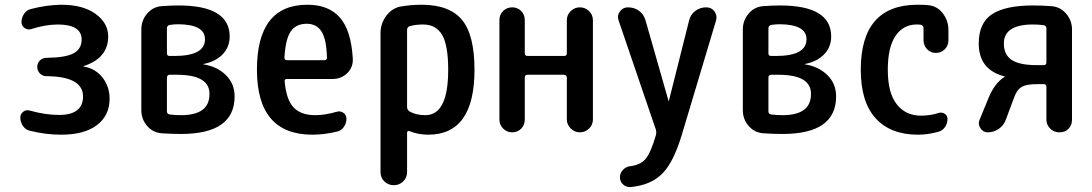

<svg xmlns="http://www.w3.org/2000/svg" viewBox="-20 -550 4540 798"><path d="M225.6 -72.3Q324.2 -72.3 325.2 -148.4Q325.2 -232.4 172.9 -233.4Q157.2 -233.4 146 -244.6Q134.8 -255.9 134.8 -272Q134.8 -288.1 146 -298.8Q157.2 -309.6 172.9 -309.6Q252.9 -310.5 286.1 -328.6Q319.3 -346.7 319.3 -385.7Q319.3 -447.3 221.7 -448.2Q168.9 -448.2 108.4 -428.7Q93.8 -424.8 81.5 -434.1Q69.3 -443.4 69.3 -458Q69.3 -476.6 80.1 -492.7Q90.8 -508.8 109.4 -512.7Q172.9 -529.3 234.4 -530.3Q325.2 -530.3 377.4 -492.2Q429.7 -454.1 429.7 -398.4Q429.7 -308.6 328.1 -275.4Q326.2 -275.4 326.2 -274.4Q326.2 -273.4 328.1 -273.4Q376 -265.6 405.8 -228Q435.5 -190.4 435.5 -139.6Q435.5 -70.3 383.3 -30.3Q331.1 9.8 234.4 9.8Q168.9 9.8 103.5 -6.8Q85.9 -10.7 75.2 -26.9Q64.5 -43 64.5 -61.5Q64.5 -76.2 76.2 -85.4Q87.9 -94.7 102.5 -90.8Q168 -72.3 225.6 -72.3Z M673.8 -227.5V-86.9Q673.8 -76.2 685.5 -74.2Q708 -71.3 732.4 -71.3Q851.6 -71.3 850.6 -160.2Q850.6 -239.3 714.8 -239.3H684.6Q673.8 -238.3 673.8 -227.5ZM673.8 -432.6V-328.1Q673.8 -317.4 684.6 -317.4H704.1Q832 -317.4 832 -386.7Q832 -448.2 721.7 -449.2Q703.1 -449.2 684.6 -446.3Q673.8 -443.4 673.8 -432.6ZM651.4 3.9Q615.2 1 591.3 -26.9Q567.4 -54.7 567.4 -91.8V-427.7Q567.4 -464.8 591.3 -493.2Q615.2 -521.5 651.4 -524.4Q688.5 -527.3 721.7 -527.3Q934.6 -527.3 934.6 -398.4Q934.6 -354.5 905.3 -324.2Q876 -293.9 826.2 -284.2Q825.2 -284.2 825.2 -283.2Q825.2 -282.2 827.1 -282.2Q882.8 -273.4 918.9 -237.8Q955.1 -202.1 955.1 -149.4Q955.1 6.8 732.4 6.8Q693.4 6.8 651.4 3.9Z M1254.9 -451.2Q1210.9 -451.2 1189 -420.4Q1167 -389.6 1162.1 -310.5Q1162.1 -299.8 1172.9 -299.8H1328.1Q1338.9 -299.8 1338.9 -310.5Q1336.9 -386.7 1316.4 -418.9Q1295.9 -451.2 1254.9 -451.2ZM1278.3 9.8Q1047.9 9.8 1047.9 -260.3Q1047.9 -530.3 1257.8 -530.3Q1345.7 -530.3 1392.6 -477.1Q1439.5 -423.8 1446.3 -306.6Q1448.2 -270.5 1423.3 -246.1Q1398.4 -221.7 1361.3 -221.7H1172.9Q1161.1 -221.7 1163.1 -211.9Q1169.9 -134.8 1200.7 -103Q1231.4 -71.3 1290 -71.3Q1332 -71.3 1380.9 -85.9Q1394.5 -89.8 1407.2 -81.1Q1419.9 -72.3 1419.9 -56.6Q1419.9 -38.1 1409.2 -22.5Q1398.4 -6.8 1379.9 -2.9Q1327.1 9.8 1278.3 9.8Z M1671.9 -425.8V-105.5Q1671.9 -94.7 1680.7 -87.9Q1708 -71.3 1748 -71.3Q1842.8 -71.3 1842.8 -259.8Q1842.8 -362.3 1817.4 -405.3Q1792 -448.2 1738.3 -448.2Q1708 -448.2 1683.6 -441.4Q1671.9 -437.5 1671.9 -425.8ZM1561.5 165V-412.1Q1561.5 -451.2 1584.5 -482.9Q1607.4 -514.6 1642.6 -522.5Q1687.5 -530.3 1732.4 -530.3Q1847.7 -530.3 1899.9 -467.8Q1952.1 -405.3 1952.1 -259.8Q1952.1 9.8 1759.8 9.8Q1717.8 9.8 1682.6 -4.9Q1678.7 -6.8 1675.3 -4.9Q1671.9 -2.9 1671.9 1V165Q1671.9 188.5 1655.8 204.1Q1639.6 219.7 1616.7 219.7Q1593.8 219.7 1577.6 204.1Q1561.5 188.5 1561.5 165Z M2055.7 -52.7V-466.8Q2055.7 -489.3 2071.3 -504.4Q2086.9 -519.5 2108.9 -519.5Q2130.9 -519.5 2146 -504.4Q2161.1 -489.3 2161.1 -466.8V-328.1Q2161.1 -317.4 2172.9 -317.4H2324.2Q2335.9 -317.4 2335.9 -328.1V-465.8Q2335.9 -488.3 2352.1 -503.9Q2368.2 -519.5 2390.1 -519.5Q2412.1 -519.5 2428.2 -503.9Q2444.3 -488.3 2444.3 -465.8V-53.7Q2444.3 -31.2 2428.2 -15.6Q2412.1 0 2390.1 0Q2368.2 0 2352.1 -16.1Q2335.9 -32.2 2335.9 -53.7V-227.5Q2335.9 -238.3 2324.2 -239.3H2172.9Q2161.1 -239.3 2161.1 -227.5V-52.7Q2161.1 -30.3 2146 -15.1Q2130.9 0 2108.9 0Q2086.9 0 2071.3 -15.6Q2055.7 -31.2 2055.7 -52.7Z M2706.1 -10.7 2550.8 -465.8Q2543.9 -485.4 2556.6 -502.4Q2569.3 -519.5 2589.8 -519.5Q2616.2 -519.5 2636.2 -504.9Q2656.2 -490.2 2663.1 -464.8L2758.8 -129.9V-128.9L2759.8 -129.9L2843.8 -463.9Q2849.6 -489.3 2869.6 -504.4Q2889.6 -519.5 2915 -519.5Q2937.5 -519.5 2949.7 -502.4Q2961.9 -485.4 2956.1 -464.8L2815.4 4.9Q2780.3 124 2732.4 171.9Q2684.6 219.7 2600.6 227.5Q2583 228.5 2569.8 216.8Q2556.6 205.1 2556.6 186.5Q2556.6 168.9 2569.3 155.8Q2582 142.6 2599.6 140.6Q2642.6 135.7 2664.1 109.4Q2685.5 83 2706.1 11.7Q2709 0 2706.1 -10.7Z M3173.8 -227.5V-86.9Q3173.8 -76.2 3185.5 -74.2Q3208 -71.3 3232.4 -71.3Q3351.6 -71.3 3350.6 -160.2Q3350.6 -239.3 3214.8 -239.3H3184.6Q3173.8 -238.3 3173.8 -227.5ZM3173.8 -432.6V-328.1Q3173.8 -317.4 3184.6 -317.4H3204.1Q3332 -317.4 3332 -386.7Q3332 -448.2 3221.7 -449.2Q3203.1 -449.2 3184.6 -446.3Q3173.8 -443.4 3173.8 -432.6ZM3151.4 3.9Q3115.2 1 3091.3 -26.9Q3067.4 -54.7 3067.4 -91.8V-427.7Q3067.4 -464.8 3091.3 -493.2Q3115.2 -521.5 3151.4 -524.4Q3188.5 -527.3 3221.7 -527.3Q3434.6 -527.3 3434.6 -398.4Q3434.6 -354.5 3405.3 -324.2Q3376 -293.9 3326.2 -284.2Q3325.2 -284.2 3325.2 -283.2Q3325.2 -282.2 3327.1 -282.2Q3382.8 -273.4 3418.9 -237.8Q3455.1 -202.1 3455.1 -149.4Q3455.1 6.8 3232.4 6.8Q3193.4 6.8 3151.4 3.9Z M3794.9 9.8Q3681.6 9.8 3619.6 -58.1Q3557.6 -126 3557.6 -259.8Q3557.6 -529.3 3792 -530.3Q3825.2 -530.3 3839.8 -528.3Q3876 -524.4 3898.9 -494.1Q3921.9 -463.9 3921.9 -424.8V-382.8Q3921.9 -360.4 3906.7 -345.2Q3891.6 -330.1 3869.6 -330.1Q3847.7 -330.1 3833 -345.7Q3818.4 -361.3 3818.4 -382.8V-433.6Q3818.4 -444.3 3805.7 -447.3Q3800.8 -448.2 3790 -448.2Q3734.4 -448.2 3702.1 -400.9Q3669.9 -353.5 3669.9 -259.8Q3669.9 -164.1 3707 -116.7Q3744.1 -69.3 3807.6 -69.3Q3846.7 -69.3 3879.9 -80.1Q3893.6 -85 3905.8 -77.6Q3918 -70.3 3918 -55.7Q3918 -37.1 3907.7 -22Q3897.5 -6.8 3878.9 -2Q3836.9 9.8 3794.9 9.8Z M4273.4 -448.2Q4152.3 -448.2 4152.3 -369.1Q4152.3 -322.3 4185.1 -300.8Q4217.8 -279.3 4288.1 -279.3H4318.4Q4329.1 -279.3 4329.1 -291V-431.6Q4329.1 -442.4 4318.4 -445.3Q4297.9 -448.2 4273.4 -448.2ZM4155.3 -232.4Q4047.9 -259.8 4047.9 -369.1Q4047.9 -455.1 4103.5 -491.2Q4159.2 -527.3 4273.4 -527.3Q4310.5 -527.3 4350.6 -524.4Q4386.7 -521.5 4411.1 -493.2Q4435.5 -464.8 4435.5 -427.7V-52.7Q4435.5 -29.3 4420.9 -14.6Q4406.2 0 4383.3 0Q4360.4 0 4344.7 -15.6Q4329.1 -31.2 4329.1 -52.7V-189.5Q4329.1 -200.2 4318.4 -200.2H4288.1Q4246.1 -200.2 4226.6 -189Q4207 -177.7 4196.3 -148.4L4160.2 -51.8Q4151.4 -28.3 4130.9 -14.2Q4110.4 0 4085 0Q4066.4 0 4055.2 -16.6Q4043.9 -33.2 4050.8 -50.8L4088.9 -143.6Q4114.3 -205.1 4155.3 -230.5Q4156.2 -230.5 4156.2 -231.4Q4156.2 -232.4 4155.3 -232.4Z"/></svg>

Font: Rounded-X Mgen+ 1mn medium
Style: Regular
Weight: 500
Designer: [Source Han Sans]
Ryoko NISHIZUKA  (kana & ideographs); Paul D. Hunt (Latin, Greek & Cyrillic); Wenlong ZHANG  (bopomofo
Version: Version 1.059.20150602